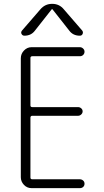

<svg xmlns="http://www.w3.org/2000/svg" viewBox="-20 -975 540 995"><path d="M106.4 -790Q96.7 -790 91.8 -798.8Q86.9 -807.6 93.8 -816.4L188.5 -925.8Q212.9 -955.1 250.5 -955.1Q288.1 -955.1 311.5 -925.8L406.2 -816.4Q412.1 -808.6 408.2 -799.3Q404.3 -790 393.6 -790Q358.4 -790 338.9 -816.4L252 -926.8Q251 -927.7 250 -927.7L248 -926.8L161.1 -816.4Q141.6 -790 106.4 -790ZM143.6 0Q120.1 0 104 -17.1Q87.9 -34.2 87.9 -56.6V-672.9Q87.9 -696.3 104.5 -713.4Q121.1 -730.5 143.6 -730.5H393.6Q403.3 -730.5 410.6 -723.6Q418 -716.8 418 -707Q418 -697.3 411.1 -690.4Q404.3 -683.6 393.6 -683.6H147.5Q138.7 -683.6 137.7 -675.8V-428.7Q137.7 -419.9 147.5 -419.9H384.8Q393.6 -419.9 400.9 -413.6Q408.2 -407.2 408.2 -397.9Q408.2 -388.7 400.9 -381.8Q393.6 -375 384.8 -375H147.5Q138.7 -375 137.7 -366.2V-54.7Q137.7 -45.9 147.5 -45.9H393.6Q403.3 -45.9 410.6 -39.6Q418 -33.2 418 -22.9Q418 -12.7 411.1 -6.3Q404.3 0 393.6 0Z"/></svg>

Font: Rounded-X Mgen+ 2m light
Style: Regular
Weight: 200
Designer: [Source Han Sans]
Ryoko NISHIZUKA  (kana & ideographs); Paul D. Hunt (Latin, Greek & Cyrillic); Wenlong ZHANG  (bopomofo
Version: Version 1.059.20150602